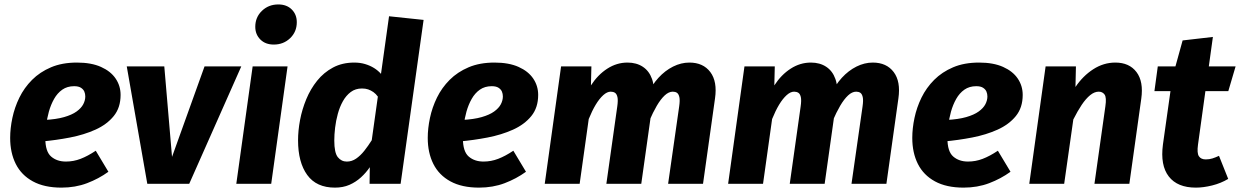

<svg xmlns="http://www.w3.org/2000/svg" viewBox="-20 -832 5612 869"><path d="M328.2 -548.8Q393.3 -548.8 437.1 -529.1Q481 -509.5 503.4 -476.4Q525.8 -443.3 525.8 -402.4Q525.8 -344.7 494.7 -306.6Q463.6 -268.4 411.8 -245.1Q360 -221.8 296.8 -209.6Q233.6 -197.4 169.8 -191.7L182 -289.1Q234.5 -291.8 270 -302Q305.4 -312.1 326.5 -327.3Q347.6 -342.5 356.8 -360.1Q366 -377.8 366 -395.5Q366 -407.2 361.7 -417.5Q357.3 -427.7 346.3 -434.8Q335.4 -441.9 315.5 -441.9Q284.3 -441.9 261.9 -426.2Q239.6 -410.5 224.8 -384.3Q210 -358.1 201.2 -326.7Q192.5 -295.2 188.8 -263.6Q185.1 -232 185.1 -205.9Q185.1 -146.2 211.4 -123.5Q237.7 -100.8 278.3 -100.8Q312.7 -100.8 344.7 -113.1Q376.8 -125.4 413.4 -149.8L470.6 -54.6Q427 -23 374 -2.9Q321 17.2 258.2 17.2Q180.5 17.2 128.7 -11.1Q76.9 -39.3 51.4 -90Q26 -140.6 26 -207.9Q26 -250.9 36 -298.2Q45.9 -345.5 67.7 -390.2Q89.5 -434.8 125.1 -470.5Q160.6 -506.1 210.8 -527.4Q261 -548.8 328.2 -548.8Z M905.8 -531.6H1072.1L836.4 0H646.7L553.7 -531.6H723.6L758.6 -122Z M1123.5 -531.6H1281.5L1207.5 0H1049.5ZM1219.1 -630.3Q1181.1 -630.3 1158.3 -653.3Q1135.4 -676.3 1135.4 -710.7Q1135.4 -754 1165.5 -782.9Q1195.6 -811.9 1239.6 -811.9Q1277.6 -811.9 1300.4 -789.2Q1323.3 -766.5 1323.3 -731.5Q1323.3 -688.1 1293.2 -659.2Q1263.1 -630.3 1219.1 -630.3Z M1704.4 -497.7 1740.8 -758.4 1897.2 -741.9 1793.2 0H1652.7L1653.7 -75.3Q1637 -50.5 1613.8 -29.3Q1590.6 -8.1 1561.6 4.6Q1532.6 17.2 1496 17.2Q1412 17.2 1370.5 -40.1Q1329 -97.4 1329 -197Q1329 -240.6 1338.1 -289.1Q1347.3 -337.5 1366.4 -383.5Q1385.5 -429.5 1415.5 -466.8Q1445.5 -504.1 1487.3 -526.4Q1529.1 -548.8 1583.7 -548.8Q1610.2 -548.8 1632.6 -542Q1655 -535.3 1673 -524.1Q1691.1 -512.8 1704.4 -497.7ZM1618.3 -431.5Q1588.8 -431.5 1567.6 -415.6Q1546.4 -399.7 1532 -374Q1517.5 -348.2 1509 -316.9Q1500.4 -285.6 1496.7 -254.1Q1493 -222.7 1493 -195.9Q1493 -140.6 1509 -120.6Q1525 -100.7 1549.8 -100.7Q1572.3 -100.7 1591.8 -114.1Q1611.3 -127.4 1629 -149.7Q1646.6 -172 1662.5 -197.3L1690.2 -394.8Q1681.1 -407.4 1670 -415.2Q1658.9 -423 1646.5 -427.3Q1634.2 -431.5 1618.3 -431.5Z M2218.2 -548.8Q2283.3 -548.8 2327.1 -529.1Q2371 -509.5 2393.4 -476.4Q2415.8 -443.3 2415.8 -402.4Q2415.8 -344.7 2384.7 -306.6Q2353.6 -268.4 2301.8 -245.1Q2250 -221.8 2186.8 -209.6Q2123.6 -197.4 2059.8 -191.7L2072 -289.1Q2124.5 -291.8 2160 -302Q2195.4 -312.1 2216.5 -327.3Q2237.6 -342.5 2246.8 -360.1Q2256 -377.8 2256 -395.5Q2256 -407.2 2251.7 -417.5Q2247.3 -427.7 2236.3 -434.8Q2225.4 -441.9 2205.5 -441.9Q2174.3 -441.9 2151.9 -426.2Q2129.6 -410.5 2114.8 -384.3Q2100 -358.1 2091.2 -326.7Q2082.5 -295.2 2078.8 -263.6Q2075.1 -232 2075.1 -205.9Q2075.1 -146.2 2101.4 -123.5Q2127.7 -100.8 2168.3 -100.8Q2202.7 -100.8 2234.7 -113.1Q2266.8 -125.4 2303.4 -149.8L2360.6 -54.6Q2317 -23 2264 -2.9Q2211 17.2 2148.2 17.2Q2070.5 17.2 2018.7 -11.1Q1966.9 -39.3 1941.4 -90Q1916 -140.6 1916 -207.9Q1916 -250.9 1926 -298.2Q1935.9 -345.5 1957.7 -390.2Q1979.5 -434.8 2015.1 -470.5Q2050.6 -506.1 2100.8 -527.4Q2151 -548.8 2218.2 -548.8Z M2820.1 -548.8Q2860.6 -548.8 2889.4 -529.8Q2918.3 -510.8 2931.1 -474.4Q2944 -438.1 2936.7 -385.7L2882.4 0H2724.4L2773.8 -350.4Q2777.8 -378.1 2774.6 -392.5Q2771.3 -407 2763.3 -412.1Q2755.3 -417.1 2744.1 -417.1Q2727.8 -417.1 2710.3 -401.3Q2692.8 -385.5 2676.2 -358.1Q2659.7 -330.6 2644.6 -293.2L2603.5 0H2445.5L2519.5 -531.6H2656.7L2654.6 -445.5Q2686 -493.9 2728.7 -521.3Q2771.3 -548.8 2820.1 -548.8ZM3100.3 -548.8Q3162.5 -548.8 3194.9 -505.9Q3227.2 -463 3216.2 -386.7L3161.9 0H3003.9L3054 -350.4Q3058 -378.1 3054.8 -392.5Q3051.5 -407 3043.8 -412.1Q3036.2 -417.1 3025 -417.1Q3006.7 -417.1 2988.4 -400.1Q2970.2 -383.1 2952.7 -353.3Q2935.2 -323.4 2918.4 -284.1L2910.1 -403.3Q2930.3 -447.2 2960.2 -479.9Q2990.2 -512.6 3026.4 -530.7Q3062.7 -548.8 3100.3 -548.8Z M3650.1 -548.8Q3690.6 -548.8 3719.4 -529.8Q3748.3 -510.8 3761.1 -474.4Q3774 -438.1 3766.7 -385.7L3712.4 0H3554.4L3603.8 -350.4Q3607.8 -378.1 3604.6 -392.5Q3601.3 -407 3593.3 -412.1Q3585.3 -417.1 3574.1 -417.1Q3557.8 -417.1 3540.3 -401.3Q3522.8 -385.5 3506.2 -358.1Q3489.7 -330.6 3474.6 -293.2L3433.5 0H3275.5L3349.5 -531.6H3486.7L3484.6 -445.5Q3516 -493.9 3558.7 -521.3Q3601.3 -548.8 3650.1 -548.8ZM3930.3 -548.8Q3992.5 -548.8 4024.9 -505.9Q4057.2 -463 4046.2 -386.7L3991.9 0H3833.9L3884 -350.4Q3888 -378.1 3884.8 -392.5Q3881.5 -407 3873.8 -412.1Q3866.2 -417.1 3855 -417.1Q3836.7 -417.1 3818.4 -400.1Q3800.2 -383.1 3782.7 -353.3Q3765.2 -323.4 3748.4 -284.1L3740.1 -403.3Q3760.3 -447.2 3790.2 -479.9Q3820.2 -512.6 3856.4 -530.7Q3892.7 -548.8 3930.3 -548.8Z M4411.2 -548.8Q4476.3 -548.8 4520.1 -529.1Q4564 -509.5 4586.4 -476.4Q4608.8 -443.3 4608.8 -402.4Q4608.8 -344.7 4577.7 -306.6Q4546.6 -268.4 4494.8 -245.1Q4443 -221.8 4379.8 -209.6Q4316.6 -197.4 4252.8 -191.7L4265 -289.1Q4317.5 -291.8 4353 -302Q4388.4 -312.1 4409.5 -327.3Q4430.6 -342.5 4439.8 -360.1Q4449 -377.8 4449 -395.5Q4449 -407.2 4444.7 -417.5Q4440.3 -427.7 4429.3 -434.8Q4418.4 -441.9 4398.5 -441.9Q4367.3 -441.9 4344.9 -426.2Q4322.6 -410.5 4307.8 -384.3Q4293 -358.1 4284.2 -326.7Q4275.5 -295.2 4271.8 -263.6Q4268.1 -232 4268.1 -205.9Q4268.1 -146.2 4294.4 -123.5Q4320.7 -100.8 4361.3 -100.8Q4395.7 -100.8 4427.7 -113.1Q4459.8 -125.4 4496.4 -149.8L4553.6 -54.6Q4510 -23 4457 -2.9Q4404 17.2 4341.2 17.2Q4263.5 17.2 4211.7 -11.1Q4159.9 -39.3 4134.4 -90Q4109 -140.6 4109 -207.9Q4109 -250.9 4119 -298.2Q4128.9 -345.5 4150.7 -390.2Q4172.5 -434.8 4208.1 -470.5Q4243.6 -506.1 4293.8 -527.4Q4344 -548.8 4411.2 -548.8Z M5028 -548.8Q5091.4 -548.8 5123.9 -505.7Q5156.4 -462.7 5145.4 -385L5091.5 0H4933.5L4982.9 -350.4Q4988.9 -390.8 4979.4 -404Q4969.9 -417.1 4952.9 -417.1Q4933.5 -417.1 4914.1 -401.3Q4894.7 -385.5 4875.8 -357.4Q4857 -329.3 4837.9 -291.3L4796.5 0H4638.5L4712.5 -531.6H4849.7L4847.6 -438.3Q4881.3 -488.4 4928.1 -518.6Q4974.9 -548.8 5028 -548.8Z M5332.6 -649 5469.6 -664.8 5402.2 -177.4Q5396.8 -139.3 5406.2 -124.9Q5415.6 -110.5 5437.4 -110.5Q5453.5 -110.5 5467.4 -114.9Q5481.4 -119.3 5497.2 -126.7L5538.9 -22.3Q5505.7 -2.4 5466.1 7.4Q5426.5 17.2 5392.6 17.2Q5309 17.2 5270 -33.2Q5230.9 -83.6 5243.5 -178.1L5286.4 -482ZM5220.2 -531.6H5572.4L5539.4 -419.6H5205Z"/></svg>

Font: Fira Sans Variable
Style: Italic
Weight: 397
Italic angle: -8°
Designer: Carrois Corporate & Edenspiekermann AG
Foundry: Carrois Corporate GbR & Edenspiekermann AG
Version: Version 4.202